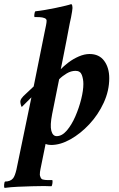

<svg xmlns="http://www.w3.org/2000/svg" viewBox="-73 -701 578 935"><path d="M267 -589Q266 -584 261.5 -560.5Q257 -537 251 -505Q245 -473 238.5 -441.5Q232 -410 228 -388.5Q224 -367 223 -364Q237 -379 260 -396.5Q283 -414 310.5 -426Q338 -438 363 -438Q410 -438 434.5 -404.5Q459 -371 459 -320Q459 -259 432 -200.5Q405 -142 362 -96Q319 -50 270 -22.5Q221 5 176 5Q172 5 164 4Q156 3 149 0L124 123Q121 136 121 150Q121 154 124.5 162.5Q128 171 135 173Q146 176 160 176Q174 176 179 176Q181 176 181 176Q184 177 182.5 190.5Q181 204 177 206Q167 206 158.5 205.5Q150 205 142 205Q117 205 83 206Q49 207 14 208.5Q-21 210 -50 214Q-54 213 -53 199Q-52 185 -48 183Q-22 183 -9 167Q0 155 7 125L80 -227L33 -180Q30 -184 28 -192.5Q26 -201 26 -206Q26 -214 31.5 -221.5Q37 -229 41 -233L91 -280L145 -548Q148 -562 151 -577Q154 -592 154 -600Q154 -609 143.5 -613Q133 -617 119.5 -617.5Q106 -618 97 -618Q96 -618 95 -618Q93 -621 94.5 -632Q96 -643 99 -646Q119 -648 145.5 -652.5Q172 -657 198.5 -662.5Q225 -668 245.5 -673Q266 -678 274 -681Q278 -679 279 -673Q280 -667 280 -662Q280 -658 278 -645Q276 -632 273 -616.5Q270 -601 267 -589ZM295 -356Q273 -356 252 -343.5Q231 -331 215 -315Q213 -305 207.5 -278Q202 -251 196 -220.5Q190 -190 185.5 -168Q181 -146 181 -146Q170 -90 177 -64Q184 -38 203 -38Q229 -38 252.5 -65.5Q276 -93 294 -134.5Q312 -176 322.5 -218.5Q333 -261 333 -292Q333 -316 325.5 -336Q318 -356 295 -356Z"/></svg>

Font: Amiri
Style: Bold Italic
Weight: 700
Italic angle: 10°
Designer: Khaled Hosny
Version: Version 0.113